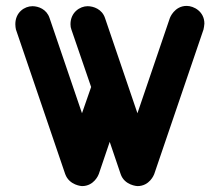

<svg xmlns="http://www.w3.org/2000/svg" viewBox="-20 -612 750 651"><path d="M219 -530C219 -523 220 -517 222 -512L289 -317L258 -228L148 -551C138 -581 110 -591 90 -591C63 -591 32 -570 32 -530C32 -523 33 -517 34 -512L201 -22C215 17 258 19 258 19C299 19 314 -19 315 -22L352 -131L389 -22C402 17 446 19 446 19C487 19 502 -19 503 -22L670 -512C671 -516 673 -528 673 -532C673 -573 637 -592 613 -592C571 -592 556 -551 556 -551L446 -228L336 -551C326 -581 297 -591 277 -591C251 -591 219 -570 219 -530Z"/></svg>

Font: LS
Style: Bold
Weight: 700
Designer: BSozoo
Foundry: BSozoo
Version: Version 001.000